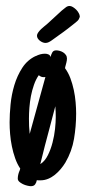

<svg xmlns="http://www.w3.org/2000/svg" viewBox="-20 -581 288 644"><path d="M132.3 -322.8Q131.3 -322.3 128.9 -322.3Q126.5 -322.3 125 -322.3Q121.1 -322.3 116.9 -324.2Q112.8 -326.2 109.9 -328.6Q100.1 -314.5 93.8 -296.1Q87.4 -277.8 83.7 -258.5Q80.1 -239.3 78.6 -219.7Q77.1 -200.2 77.1 -183.1Q77.1 -170.4 77.6 -157.7Q78.1 -145 79.6 -131.8ZM146.5 -152.3Q138.2 -121.6 130.4 -91.6Q122.6 -61.5 115.2 -30.8L116.2 -31.2Q130.9 -41 140.6 -60.5Q150.4 -80.1 156.2 -102.8Q162.1 -125.5 164.6 -148.4Q167 -171.4 167 -188Q167 -197.3 166.7 -205.8Q166.5 -214.4 165.5 -224.6ZM204.6 -384.8Q204.6 -378.4 202.6 -370.8Q200.7 -363.3 198.7 -356L198.2 -352.1Q209 -337.4 216.1 -318.6Q223.1 -299.8 227.5 -279.3Q231.9 -258.8 233.6 -238.3Q235.4 -217.8 235.4 -200.2Q235.4 -157.7 228.3 -115.5Q221.2 -73.2 199.2 -35.6Q192.4 -24.4 183.6 -13.9Q174.8 -3.4 164.3 5.1Q153.8 13.7 141.4 18.8Q128.9 23.9 115.2 23.9Q112.3 23.9 109.1 23.9Q106 23.9 103.5 23.4Q102.1 31.7 97.7 37.6Q93.3 43.5 83.5 43.5Q79.1 43.5 71.5 41.7Q64 40 56.9 36.6Q49.8 33.2 44.7 28.6Q39.6 23.9 39.6 18.1Q39.6 12.2 41 5.6Q42.5 -1 44.9 -6.8V-6.3Q45.9 -8.8 46.6 -11Q47.4 -13.2 47.9 -15.6Q37.6 -30.8 30.8 -50.3Q23.9 -69.8 19.8 -90.3Q15.6 -110.8 13.9 -131.6Q12.2 -152.3 12.2 -170.4Q12.2 -197.3 15.4 -230.5Q18.6 -263.7 28.1 -295.4Q37.6 -327.1 54.7 -353.5Q71.8 -379.9 99.6 -393.1V-392.6Q115.2 -400.9 130.9 -400.9Q137.7 -400.9 143.1 -398.2Q148.4 -395.5 149.4 -389.6Q151.4 -397.9 155.3 -405Q159.2 -412.1 168.5 -412.1Q173.8 -412.1 180.2 -410.4Q186.5 -408.7 191.9 -405.3Q197.3 -401.9 200.9 -396.7Q204.6 -391.6 204.6 -384.8ZM104 -461.4Q104 -466.3 108.2 -472.2Q112.3 -478 117.9 -483.4Q123.5 -488.8 129.4 -493.4Q135.3 -498 139.2 -501.5L187 -545.4Q192.9 -549.8 199.5 -555.4Q206.1 -561 213.4 -561Q218.3 -561 224.4 -557.4Q230.5 -553.7 235.6 -548.6Q240.7 -543.5 244.1 -537.1Q247.6 -530.8 247.6 -525.9Q247.6 -524.9 247.6 -523.9Q247.6 -522.9 246.6 -522Q245.1 -516.1 240.7 -511.7Q236.3 -507.3 231 -503.4Q215.8 -491.2 207.8 -485.1Q199.7 -479 192.9 -473.9Q186 -468.8 177.5 -462.9Q168.9 -457 153.8 -445.8Q148.4 -441.9 143.3 -439.5Q138.2 -437 132.3 -437Q127.9 -437 123 -439Q118.2 -440.9 113.8 -444.3Q109.4 -447.8 106.7 -452.1Q104 -456.5 104 -461.4Z"/></svg>

Font: Just Another Hand
Style: Regular
Weight: 400
Designer: Astigmatic (AOETI)
Foundry: Astigmatic (AOETI)
Version: Version 1.001